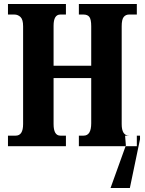

<svg xmlns="http://www.w3.org/2000/svg" viewBox="-20 -734 726 964"><path d="M535 210 612 -4 608 -53H683V-35L632 210ZM20 0H311V-53H283Q249 -53 249 -111V-342H438V-115Q438 -53 400 -53H376V0H667V-53H628Q591 -53 591 -111V-602Q591 -636 601 -648.5Q611 -661 628 -661H667V-714H376V-661H399Q420 -661 429 -648.5Q438 -636 438 -602V-404H249V-605Q249 -661 283 -661H311V-714H20V-661H52Q70 -661 83 -648.5Q96 -636 96 -602V-111Q96 -53 59 -53H20Z"/></svg>

Font: Noto Serif ExtraCondensed Extra
Style: Regular
Weight: 800
Width: 3
Designer: Monotype Design Team
Foundry: Monotype Imaging Inc.
Version: Version 1.002